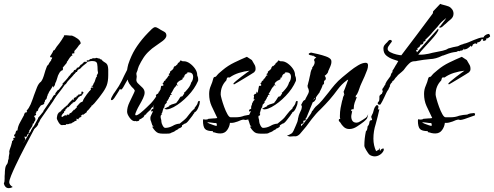

<svg xmlns="http://www.w3.org/2000/svg" viewBox="-121 -703 2565 997"><path d="M-75 274Q-86 274 -92.5 267Q-99 260 -101 250Q-97 242 -97 226Q-97 218 -97 211.5Q-97 205 -96 200Q-96 186 -94 172Q-92 158 -85 150Q-82 147 -80 138L-79 130Q-78 129 -78 127Q-78 127 -76 121Q-76 116 -75.5 111Q-75 106 -74 102Q-71 94 -73 83Q-72 80 -70 72L-64 55Q-63 51 -62 47.5Q-61 44 -60 40Q-57 33 -59 31L-50 22Q-50 21 -51 21V19L-52 17V14Q-51 14 -50 13Q-49 12 -46 12H-43L-42 9V7Q-48 7 -48 -2L-47 -3Q-45 -6 -43 -6Q-41 -9 -39 -18Q-37 -26 -30 -26V-28Q-28 -48 -16.5 -68Q-5 -88 3 -104Q3 -105 4 -105V-108L9 -119L15 -118L20 -126L17 -129Q24 -135 28.5 -143Q33 -151 38 -161L47 -184Q49 -189 51 -195Q53 -201 55 -207Q63 -230 71.5 -250.5Q80 -271 92 -279Q97 -286 100.5 -293.5Q104 -301 106 -308L115 -338Q116 -340 117 -343Q118 -346 119 -349L124 -362L125 -361L127 -365L131 -368Q133 -374 137 -379.5Q141 -385 145 -390L144 -392Q150 -398 150 -404Q150 -405 149 -405Q148 -404 147 -405H145Q139 -405 139 -409Q139 -411 146 -421Q149 -426 151 -429.5Q153 -433 154 -435Q154 -441 162 -443Q167 -452 173.5 -461Q180 -470 187 -478Q194 -488 199.5 -496Q205 -504 207 -510H211L210 -514Q210 -517 213 -520Q218 -520 223.5 -520Q229 -520 234 -519Q239 -518 243.5 -518Q248 -518 253 -518Q265 -514 281.5 -502.5Q298 -491 298 -477Q293 -473 289 -468Q285 -463 282 -458Q278 -453 274 -448Q270 -443 265 -438V-426H261Q259 -425 256 -425Q254 -424 253 -423.5Q252 -423 252 -423Q252 -423 252 -422.5Q252 -422 253 -421L254 -419Q254 -416 255 -414H251Q245 -409 240.5 -402.5Q236 -396 231 -388H232Q230 -386 227.5 -383.5Q225 -381 226 -377L205 -352L206 -347L205 -339Q192 -336 184 -318Q180 -312 177 -300Q176 -295 173.5 -289Q171 -283 169 -276V-279Q168 -278 168 -275Q167 -274 167 -273Q167 -272 166 -271Q165 -269 165 -266.5Q165 -264 164 -262Q162 -257 155 -248V-255L153 -256L144 -241L134 -226L131 -219Q130 -217 129 -215Q128 -213 127 -211H125L127 -209Q124 -206 122 -195Q120 -185 113 -184V-178L107 -167L110 -164L94 -156L93 -158L84 -146Q77 -138 77 -132Q77 -128 72 -126Q66 -124 68 -119L64 -116L67 -106L58 -102Q56 -96 56 -93L60 -96L62 -88Q62 -87 63 -87V-84Q63 -78 59 -73L57 -71Q55 -67 55 -61L51 -63Q51 -62 49 -60L48 -59Q49 -58 49 -56V-54Q48 -53 48 -52L45 -49H47L30 -23L32 -17H29L27 -12H32Q34 -15 36 -18Q38 -21 40 -23V-27L42 -29L51 -45H53L77 -88L76 -90Q78 -92 83 -98Q88 -104 93 -110Q95 -113 97.5 -116Q100 -119 102 -121Q105 -126 105 -128L140 -179V-183L138 -186L140 -184V-186L143 -182L153 -200H154V-201Q154 -204 159 -208Q164 -212 168 -214Q168 -216 165 -217L179 -235L182 -236Q184 -236 192.5 -248Q201 -260 205 -264L203 -268Q208 -273 212.5 -278Q217 -283 221 -287Q226 -292 229.5 -297Q233 -302 237 -307V-311L241 -309Q246 -321 256 -328L258 -327V-328L261 -333Q263 -340 268 -340H270L277 -346V-348Q277 -352 283 -352H284Q286 -352 291 -357L293 -360Q295 -363 297.5 -366Q300 -369 304 -369Q307 -373 311 -377Q315 -381 320 -383L333 -379Q322 -371 313 -363.5Q304 -356 296 -347Q295 -346 291 -344Q287 -343 285 -341L283 -339Q282 -336 279 -333L280 -329H274L266 -319H265Q255 -306 242 -293Q229 -281 220 -265H217Q210 -255 202.5 -244.5Q195 -234 187 -224Q171 -205 157 -182V-181L89 -83Q87 -79 85 -75Q83 -71 81 -66L77 -65L78 -64Q78 -58 76 -54.5Q74 -51 70 -46L64 -40Q59 -37 58 -33H57Q51 -22 38 3Q25 28 10 56.5Q-5 85 -17 109Q-28 131 -41 158.5Q-54 186 -63.5 209.5Q-73 233 -73 244Q-73 249 -68 257L-62 263L-56 267Q-56 270 -59 270Q-68 274 -75 274ZM201 -53Q192 -53 183 -68Q174 -83 174 -90Q174 -94 176 -102Q178 -110 180 -113V-112Q182 -114 183 -117Q184 -120 186 -118L188 -122H189Q191 -122 192.5 -123.5Q194 -125 195 -126H196Q198 -128 198 -130Q197 -131 200 -133H201L211 -142L210 -143H213V-144L215 -147L217 -146V-147L225 -155V-154L226 -155H228V-157L229 -156L230 -160H231Q234 -164 237 -167.5Q240 -171 244 -175L257 -188L259 -183H260L262 -185Q262 -186 260 -188Q263 -191 263 -193L266 -196L274 -199V-198L275 -197Q275 -199 276.5 -203Q278 -207 280 -207Q282 -207 282 -205L285 -209Q287 -211 286 -212Q287 -212 288.5 -213Q290 -214 289 -215L293 -211Q295 -213 296 -214.5Q297 -216 298 -217L299 -212L300 -211V-217L303 -219L301 -225Q303 -225 303 -227Q303 -228 305 -228Q307 -228 309 -226L312 -223V-221H314Q308 -217 307 -213Q306 -209 300 -205H296L285 -196H284V-194L272 -179Q266 -171 256 -171L257 -170V-169Q256 -168 256 -167V-165Q255 -165 253 -167V-166L234 -146L232 -147L225 -142L226 -141L217 -132L219 -129L212 -125V-121Q211 -120 211 -118Q206 -114 202.5 -109Q199 -104 197 -99L201 -97Q202 -96 205 -96Q206 -96 206 -98Q207 -99 209 -100Q211 -101 214 -103Q219 -106 220 -106V-102L227 -105L225 -108H230Q232 -107 235 -107Q237 -107 239 -109Q239 -111 240 -112V-114L250 -118V-119L261 -131H262L261 -133H266L271 -139V-140L273 -139V-141Q278 -143 278 -147Q278 -149 277 -150Q279 -152 283 -156Q287 -160 291 -165Q299 -174 307 -174Q307 -178 310 -179V-180Q310 -183 316.5 -193.5Q323 -204 330.5 -214Q338 -224 341 -227V-226L343 -231L344 -230L351 -238L350 -244L351 -246Q351 -248 356 -248.5Q361 -249 363 -249L362 -252Q357 -252 353 -256Q354 -257 359 -257Q364 -263 365 -270H366Q371 -278 374 -289Q376 -300 383 -307L381 -310Q383 -315 386 -320Q387 -320 387 -321Q387 -323 388 -323V-325Q388 -330 387 -332Q386 -334 386 -338Q386 -358 383.5 -372Q381 -386 359 -386Q356 -386 353 -386Q350 -386 347 -385L334 -382H333Q330 -382 329 -383V-387Q329 -390 334 -390H341V-393L342 -392L349 -397H354Q355 -397 356 -398L362 -401L368 -400L371 -401V-400Q371 -401 375 -401Q379 -401 377 -403Q382 -402 386 -401Q390 -400 392 -399L393 -401L401 -394Q402 -393 402 -395V-397H403Q412 -385 425 -378Q438 -371 440 -353Q441 -348 441 -343Q441 -338 441 -333V-313Q441 -280 433 -259Q425 -238 405 -212Q403 -209 392 -194.5Q381 -180 369 -166.5Q357 -153 352 -153L354 -150Q349 -147 342 -137Q335 -128 330 -126V-121L311 -107L309 -109L298 -101V-100Q299 -99 301 -99Q302 -99 302 -97V-96L292 -93V-92L286 -86L287 -83L276 -87L277 -77L265 -73V-71Q253 -66 249 -62Q243 -62 241 -61L233 -58L232 -59V-58H222L220 -54H206Q204 -53 201 -53ZM1 39Q10 25 20 8Q25 -2 31 -11L22 -6Q21 -3 19 2Q17 7 15 9Q10 9 8 3L7 13L10 16Q10 24 7 29Q2 34 1 39Z M589 -73Q586 -73 584 -75Q583 -74 578 -74Q565 -74 552 -92Q539 -110 539 -123Q539 -146 551 -171L573 -217Q579 -229 579 -233Q579 -233 574 -241L569 -246Q567 -248 565.5 -249.5Q564 -251 562 -253Q556 -260 550 -269Q544 -278 542 -290Q540 -288 533 -275Q526 -262 519 -250Q512 -238 508 -238Q506 -238 505 -239Q504 -240 502 -240Q500 -240 497 -232Q493 -226 486 -214.5Q479 -203 472 -193Q465 -183 459 -183Q455 -183 455 -187Q455 -190 459 -198.5Q463 -207 468.5 -215.5Q474 -224 476 -226Q488 -243 496 -256Q504 -269 511 -283Q517 -296 523.5 -309.5Q530 -323 539 -340Q541 -354 545 -369Q560 -414 580.5 -447.5Q601 -481 632 -516Q639 -523 648.5 -533.5Q658 -544 668 -553Q678 -562 685 -562Q691 -562 699 -557Q703 -555 706 -553Q709 -551 712 -549L732 -538Q743 -532 743 -519Q743 -514 742 -513Q739 -502 722.5 -489.5Q706 -477 686.5 -464Q667 -451 655 -439Q637 -423 624 -403Q611 -383 600 -360Q599 -356 597.5 -353Q596 -350 595 -346Q594 -339 590 -330Q589 -328 588 -325.5Q587 -323 587 -320Q587 -315 588 -313Q589 -310 589 -305Q589 -299 588 -297Q587 -294 587 -288Q587 -277 598 -267.5Q609 -258 619.5 -247Q630 -236 630 -222Q630 -210 622 -193Q614 -176 604 -159Q594 -142 588 -128L583 -116L581 -109Q581 -107 582 -107L584 -104Q593 -104 609 -117Q625 -130 641 -145.5Q657 -161 663 -167Q675 -180 685 -194.5Q695 -209 704 -224Q706 -229 710.5 -235.5Q715 -242 720 -242Q726 -242 726 -235Q726 -229 715.5 -211.5Q705 -194 693 -177Q681 -160 676 -155L675 -153V-152Q672 -145 666 -143Q665 -142 663 -138Q661 -134 660 -133Q660 -131 657 -129L653 -128Q652 -124 647 -121L641 -115Q640 -115 640 -114Q640 -113 639 -113Q638 -107 631 -107Q629 -103 625.5 -97Q622 -91 617 -91Q612 -84 604 -84Q603 -83 603 -81Q603 -80 602 -79Q600 -74 593 -74Q592 -73 589 -73Z M723 -9Q712 -9 701 -12Q685 -18 669 -45L677 -47L670 -52L662 -77H661Q660 -80 660 -86V-93Q660 -97 665 -107Q670 -117 674 -126L664 -124V-129Q665 -130 667 -134Q668 -137 672 -138Q673 -137 673 -135L675 -137V-142Q675 -146 675.5 -150.5Q676 -155 679 -158Q679 -164 680 -165L681 -169H683V-173L689 -181Q694 -186 695 -186V-187Q694 -186 692 -186Q688 -186 688 -190Q688 -191 689 -192V-197Q690 -198 690 -202Q690 -206 688 -208L695 -216L699 -215L698 -216H700L701 -217L704 -228L709 -220L712 -237Q713 -242 714 -247Q715 -252 716 -257L727 -258V-266H724V-271L729 -276V-275L730 -276V-281L739 -287V-291Q746 -295 751 -305Q754 -312 765 -314H759L760 -315L756 -312V-320H758L759 -322H760L762 -326V-331Q768 -335 774.5 -341Q781 -347 781 -354L785 -357V-361L789 -359L802 -371V-375L810 -380L814 -386Q814 -389 817 -389Q818 -389 821.5 -387.5Q825 -386 827 -385H833Q849 -385 865 -373.5Q881 -362 892 -346Q903 -330 903 -314Q903 -309 906 -304Q907 -301 907.5 -298Q908 -295 908 -291V-287Q908 -283 907 -282Q890 -242 854.5 -205Q819 -168 781 -147Q773 -143 763 -139Q753 -135 743 -135Q740 -135 739 -136L732 -138Q735 -139 741 -143Q743 -144 745 -145Q747 -146 749 -147L755 -150Q757 -150 758 -151L757 -152Q757 -156 762 -156Q768 -160 772 -161L782 -164Q788 -166 792.5 -167.5Q797 -169 797 -173Q801 -176 807 -186Q814 -198 817 -201L826 -203L836 -218L834 -222L842 -226V-230H844Q855 -242 861.5 -251.5Q868 -261 873 -277Q873 -279 876 -279V-280Q882 -292 882 -303Q882 -327 859 -327Q857 -327 854 -328Q850 -328 850 -326H855L850 -322Q845 -320 840.5 -316Q836 -312 836 -305H832Q834 -305 835 -301Q828 -301 825 -297L830 -294Q828 -292 825 -290.5Q822 -289 819 -287Q816 -286 813 -284.5Q810 -283 808 -281Q797 -273 797 -266Q797 -265 798 -264Q799 -263 800.5 -262Q802 -261 804 -259L796 -260Q796 -260 797 -260.5Q798 -261 799 -261Q795 -261 793 -260Q791 -260 793 -258L794 -257Q794 -257 793.5 -257Q793 -257 793 -256Q792 -255 792 -254H790Q786 -249 782.5 -244Q779 -239 777 -234Q773 -225 766 -216L773 -211H766L762 -207V-202L756 -197L758 -196L748 -179L745 -178V-170L734 -158L735 -154H733V-147Q726 -140 724 -129Q723 -119 716 -109H722L714 -104V-101Q713 -100 713 -98Q713 -94 713.5 -91Q714 -88 715 -85Q716 -82 716.5 -79Q717 -76 717 -72Q717 -64 723.5 -51.5Q730 -39 737 -39Q756 -39 775 -49Q793 -60 812 -61L833 -78Q849 -91 861 -109Q874 -127 890 -140H891L889 -142Q892 -146 898 -154Q904 -162 905 -167Q906 -168 906 -171Q906 -173 907 -174Q909 -179 913 -179Q917 -179 917 -174Q917 -171 916 -170Q916 -160 907.5 -141.5Q899 -123 888 -119V-116Q883 -111 878 -102Q871 -93 858.5 -77Q846 -61 838 -61L824 -52V-48Q824 -43 818 -41Q814 -36 808 -37Q805 -31 798 -29Q795 -28 789 -24Q787 -21 779.5 -18Q772 -15 769 -14Q764 -10 757 -9.5Q750 -9 745 -9Z M1023 -10Q1018 -10 1013.5 -10.5Q1009 -11 1004 -12Q999 -14 994 -15Q989 -16 984 -17L985 -22Q954 -22 943.5 -33.5Q933 -45 933 -77Q933 -80 934 -81V-84Q939 -83 942 -82.5Q945 -82 947 -82Q957 -82 961 -86Q967 -87 973 -87Q979 -87 985 -88Q990 -88 996 -88.5Q1002 -89 1007 -90V-91Q990 -125 977.5 -153Q965 -181 965 -215Q965 -238 973.5 -257Q982 -276 987 -297Q989 -303 993.5 -303.5Q998 -304 1000 -305Q1004 -310 1007.5 -314Q1011 -318 1015 -322Q1018 -325 1021.5 -327.5Q1025 -330 1028 -333L1035 -339Q1062 -362 1096 -378.5Q1130 -395 1161 -408L1187 -391Q1192 -381 1199 -370Q1206 -360 1206 -347V-343Q1205 -341 1205 -337L1199 -328Q1199 -328 1183.5 -318Q1168 -308 1147.5 -296Q1127 -284 1111.5 -274.5Q1096 -265 1095 -265Q1091 -265 1091 -268Q1091 -271 1103.5 -281.5Q1116 -292 1132 -304.5Q1148 -317 1161 -326Q1174 -335 1175 -336Q1147 -333 1120 -324.5Q1093 -316 1072 -301Q1070 -300 1066 -301Q1062 -302 1060 -300Q1057 -298 1056 -292Q1055 -286 1053 -284Q1040 -271 1032.5 -253Q1025 -235 1025 -212Q1025 -207 1030 -188.5Q1035 -170 1043 -148Q1051 -126 1060 -110Q1069 -94 1077 -94H1102Q1108 -94 1114 -94.5Q1120 -95 1126 -96Q1137 -98 1147 -102Q1168 -107 1189 -108Q1196 -112 1206 -114Q1211 -115 1215.5 -115Q1220 -115 1224 -116L1230 -113L1229 -104Q1222 -102 1206.5 -96Q1191 -90 1175.5 -85Q1160 -80 1152 -80L1148 -81Q1147 -81 1147 -82H1146Q1138 -82 1130 -79Q1126 -77 1121.5 -75.5Q1117 -74 1113 -72Q1105 -69 1094.5 -66.5Q1084 -64 1073 -65Q1071 -45 1058.5 -27.5Q1046 -10 1023 -10ZM1002 -49Q1005 -49 1005 -55Q1005 -57 1004 -60.5Q1003 -64 1001 -64Q996 -64 990 -64.5Q984 -65 979 -66Q973 -67 967 -67.5Q961 -68 956 -68H955Q957 -65 968 -60.5Q979 -56 990 -52.5Q1001 -49 1002 -49Z M1231 -9Q1220 -9 1209 -12Q1193 -18 1177 -45L1185 -47L1178 -52L1170 -77H1169Q1168 -80 1168 -86V-93Q1168 -97 1173 -107Q1178 -117 1182 -126L1172 -124V-129Q1173 -130 1175 -134Q1176 -137 1180 -138Q1181 -137 1181 -135L1183 -137V-142Q1183 -146 1183.5 -150.5Q1184 -155 1187 -158Q1187 -164 1188 -165L1189 -169H1191V-173L1197 -181Q1202 -186 1203 -186V-187Q1202 -186 1200 -186Q1196 -186 1196 -190Q1196 -191 1197 -192V-197Q1198 -198 1198 -202Q1198 -206 1196 -208L1203 -216L1207 -215L1206 -216H1208L1209 -217L1212 -228L1217 -220L1220 -237Q1221 -242 1222 -247Q1223 -252 1224 -257L1235 -258V-266H1232V-271L1237 -276V-275L1238 -276V-281L1247 -287V-291Q1254 -295 1259 -305Q1262 -312 1273 -314H1267L1268 -315L1264 -312V-320H1266L1267 -322H1268L1270 -326V-331Q1276 -335 1282.5 -341Q1289 -347 1289 -354L1293 -357V-361L1297 -359L1310 -371V-375L1318 -380L1322 -386Q1322 -389 1325 -389Q1326 -389 1329.5 -387.5Q1333 -386 1335 -385H1341Q1357 -385 1373 -373.5Q1389 -362 1400 -346Q1411 -330 1411 -314Q1411 -309 1414 -304Q1415 -301 1415.5 -298Q1416 -295 1416 -291V-287Q1416 -283 1415 -282Q1398 -242 1362.5 -205Q1327 -168 1289 -147Q1281 -143 1271 -139Q1261 -135 1251 -135Q1248 -135 1247 -136L1240 -138Q1243 -139 1249 -143Q1251 -144 1253 -145Q1255 -146 1257 -147L1263 -150Q1265 -150 1266 -151L1265 -152Q1265 -156 1270 -156Q1276 -160 1280 -161L1290 -164Q1296 -166 1300.5 -167.5Q1305 -169 1305 -173Q1309 -176 1315 -186Q1322 -198 1325 -201L1334 -203L1344 -218L1342 -222L1350 -226V-230H1352Q1363 -242 1369.5 -251.5Q1376 -261 1381 -277Q1381 -279 1384 -279V-280Q1390 -292 1390 -303Q1390 -327 1367 -327Q1365 -327 1362 -328Q1358 -328 1358 -326H1363L1358 -322Q1353 -320 1348.5 -316Q1344 -312 1344 -305H1340Q1342 -305 1343 -301Q1336 -301 1333 -297L1338 -294Q1336 -292 1333 -290.5Q1330 -289 1327 -287Q1324 -286 1321 -284.5Q1318 -283 1316 -281Q1305 -273 1305 -266Q1305 -265 1306 -264Q1307 -263 1308.5 -262Q1310 -261 1312 -259L1304 -260Q1304 -260 1305 -260.5Q1306 -261 1307 -261Q1303 -261 1301 -260Q1299 -260 1301 -258L1302 -257Q1302 -257 1301.5 -257Q1301 -257 1301 -256Q1300 -255 1300 -254H1298Q1294 -249 1290.5 -244Q1287 -239 1285 -234Q1281 -225 1274 -216L1281 -211H1274L1270 -207V-202L1264 -197L1266 -196L1256 -179L1253 -178V-170L1242 -158L1243 -154H1241V-147Q1234 -140 1232 -129Q1231 -119 1224 -109H1230L1222 -104V-101Q1221 -100 1221 -98Q1221 -94 1221.5 -91Q1222 -88 1223 -85Q1224 -82 1224.5 -79Q1225 -76 1225 -72Q1225 -64 1231.5 -51.5Q1238 -39 1245 -39Q1264 -39 1283 -49Q1301 -60 1320 -61L1341 -78Q1357 -91 1369 -109Q1382 -127 1398 -140H1399L1397 -142Q1400 -146 1406 -154Q1412 -162 1413 -167Q1414 -168 1414 -171Q1414 -173 1415 -174Q1417 -179 1421 -179Q1425 -179 1425 -174Q1425 -171 1424 -170Q1424 -160 1415.5 -141.5Q1407 -123 1396 -119V-116Q1391 -111 1386 -102Q1379 -93 1366.5 -77Q1354 -61 1346 -61L1332 -52V-48Q1332 -43 1326 -41Q1322 -36 1316 -37Q1313 -31 1306 -29Q1303 -28 1297 -24Q1295 -21 1287.5 -18Q1280 -15 1277 -14Q1272 -10 1265 -9.5Q1258 -9 1253 -9Z M1383 6Q1382 5 1380 5Q1379 4 1376 4Q1375 3 1373 2Q1371 1 1369 -1H1376Q1378 -2 1380.5 -3Q1383 -4 1384 -5Q1390 -9 1393 -10Q1398 -13 1403.5 -24.5Q1409 -36 1414.5 -49.5Q1420 -63 1423 -70L1426 -82Q1426 -87 1428 -93Q1430 -104 1434.5 -114Q1439 -124 1444 -135Q1444 -135 1446 -144Q1446 -152 1447 -154Q1446 -154 1446 -155H1444Q1443 -155 1442 -156Q1442 -157 1443 -158V-159L1451 -174Q1455 -182 1463 -184Q1466 -192 1474.5 -207Q1483 -222 1483 -228Q1483 -236 1480 -243Q1476 -248 1476 -257Q1476 -259 1476.5 -261Q1477 -263 1478 -265Q1479 -267 1479 -269.5Q1479 -272 1480 -274Q1481 -276 1483 -285Q1485 -294 1487 -303.5Q1489 -313 1490 -316Q1493 -339 1501 -348L1499 -350Q1504 -356 1508.5 -364Q1513 -372 1513 -380Q1513 -384 1512 -386Q1510 -388 1510 -391Q1510 -396 1514 -399Q1518 -402 1521 -404V-405Q1515 -407 1513 -409Q1510 -412 1506 -412V-416Q1506 -417 1505.5 -415.5Q1505 -414 1504 -414Q1505 -414 1504 -413L1501 -414Q1499 -415 1497.5 -415Q1496 -415 1494 -416Q1492 -416 1490 -416.5Q1488 -417 1486 -418Q1482 -419 1482 -423Q1482 -425 1487 -427.5Q1492 -430 1494 -430Q1509 -427 1530.5 -422Q1552 -417 1571.5 -410Q1591 -403 1597 -394Q1599 -391 1599.5 -387.5Q1600 -384 1600 -381Q1600 -372 1595 -360L1586 -339Q1583 -335 1583 -331Q1583 -327 1576.5 -319.5Q1570 -312 1565 -310Q1566 -309 1566 -308.5Q1566 -308 1566 -308Q1566 -306 1567 -305Q1571 -305 1569 -302Q1571 -300 1571 -296Q1571 -293 1569.5 -289.5Q1568 -286 1564 -285Q1563 -284 1563 -283Q1561 -279 1561 -276V-275H1562Q1562 -264 1555 -263Q1553 -255 1548 -244Q1541 -231 1538 -224V-223Q1538 -220 1536 -220L1534 -218Q1533 -215 1529 -211Q1528 -209 1526.5 -207.5Q1525 -206 1524 -204Q1522 -201 1520 -198Q1518 -195 1520 -190H1519V-189Q1519 -186 1518 -186Q1516 -182 1512.5 -178Q1509 -174 1503 -172L1471 -94Q1470 -90 1465 -88L1471 -82H1463L1467 -78H1462L1461 -77H1459Q1458 -76 1454 -76V-70L1456 -69L1452 -62L1451 -61H1448Q1444 -59 1444 -59Q1442 -57 1442 -55Q1442 -49 1443 -48Q1447 -52 1456.5 -63Q1466 -74 1476 -87.5Q1486 -101 1493 -112.5Q1500 -124 1499 -127Q1504 -127 1508 -137Q1511 -140 1513 -143Q1514 -145 1517 -148Q1537 -164 1553 -183.5Q1569 -203 1585 -223Q1600 -243 1617 -263Q1634 -283 1657 -302Q1674 -316 1695.5 -333.5Q1717 -351 1739 -364Q1761 -377 1778 -377Q1790 -377 1790 -364Q1790 -359 1789 -352.5Q1788 -346 1786 -341Q1780 -324 1772 -306Q1764 -288 1756 -271Q1749 -256 1745 -243Q1740 -227 1733 -214Q1731 -211 1729.5 -209.5Q1728 -208 1727 -207Q1727 -206 1726.5 -203.5Q1726 -201 1725 -198L1732 -199Q1725 -183 1720.5 -169.5Q1716 -156 1716 -141Q1716 -138 1714 -136V-135Q1709 -135 1708 -136Q1706 -136 1704 -134Q1703 -133 1703 -130Q1702 -129 1702 -127.5Q1702 -126 1701 -125L1708 -128Q1707 -119 1705 -112Q1704 -108 1703.5 -105Q1703 -102 1703 -98Q1703 -84 1709.5 -75Q1716 -66 1731 -66Q1734 -66 1735 -67H1738Q1742 -69 1749 -72.5Q1756 -76 1763 -81Q1771 -86 1778 -91Q1785 -96 1791 -110Q1787 -92 1784.5 -87.5Q1782 -83 1768 -71Q1754 -60 1733.5 -46.5Q1713 -33 1693 -33Q1676 -33 1664.5 -43.5Q1653 -54 1646 -67L1642 -71Q1638 -75 1638 -79Q1638 -81 1639 -82V-84L1645 -86L1646 -87Q1645 -89 1644.5 -91Q1644 -93 1644 -95V-102Q1644 -122 1647.5 -142Q1651 -162 1656 -182H1657Q1659 -199 1666 -210L1668 -213H1663L1666 -217L1663 -226Q1665 -230 1670.5 -244.5Q1676 -259 1681 -273Q1686 -287 1687 -289Q1683 -289 1680 -286Q1653 -266 1633 -239Q1623 -225 1612.5 -212Q1602 -199 1591 -186Q1569 -161 1544 -136Q1531 -124 1520 -111.5Q1509 -99 1498 -85L1468 -45Q1453 -26 1436 -7Q1424 5 1412 5Q1406 4 1399.5 5Q1393 6 1386 6ZM1508 -185Q1510 -190 1514 -190L1511 -194Q1510 -192 1509 -189.5Q1508 -187 1507 -185Z M1855 -161Q1847 -157 1842.5 -162Q1838 -167 1842 -172Q1847 -177 1848 -181Q1849 -185 1849 -190V-198Q1849 -205 1850 -206L1856 -212Q1857 -214 1862 -216L1867 -230Q1860 -238 1869 -247L1870 -248V-249L1872 -252L1878 -262L1879 -264H1881Q1879 -269 1884 -275Q1886 -280 1890 -285Q1894 -290 1898 -296Q1908 -307 1909 -316Q1911 -324 1918 -330Q1917 -330 1917 -332Q1917 -333 1916 -333Q1916 -334 1917 -335V-336Q1919 -338 1924 -346.5Q1929 -355 1934 -364Q1936 -367 1938 -370Q1940 -373 1942 -377L1947 -386L1920 -395Q1900 -402 1885 -414.5Q1870 -427 1870 -451Q1870 -462 1876.5 -470Q1883 -478 1890 -484Q1894 -488 1894 -489Q1902 -499 1910 -494.5Q1918 -490 1910 -482L1904 -474Q1900 -468 1896 -462.5Q1892 -457 1892 -449Q1892 -439 1906.5 -431.5Q1921 -424 1938.5 -420Q1956 -416 1963 -416Q2004 -470 2044 -523Q2084 -576 2124 -630Q2128 -634 2128 -644L2165 -683Q2169 -681 2172.5 -680Q2176 -679 2180 -678Q2184 -677 2187.5 -676Q2191 -675 2195 -674Q2203 -672 2210 -669Q2217 -666 2223 -659Q2234 -648 2234 -632Q2234 -615 2220 -603Q2205 -591 2194 -580Q2190 -577 2186.5 -574Q2183 -571 2179 -567Q2171 -559 2161 -559V-566H2164Q2168 -571 2172.5 -577Q2177 -583 2181 -588Q2191 -599 2196 -610Q2192 -606 2188.5 -603Q2185 -600 2181 -597Q2177 -594 2173.5 -590.5Q2170 -587 2166 -583Q2161 -576 2150 -563.5Q2139 -551 2126 -537Q2115 -523 2103.5 -512Q2092 -501 2087 -496L2086 -495L2090 -491L2077 -486L2078 -485Q2078 -477 2073 -474Q2068 -471 2063 -471Q2061 -465 2057.5 -460.5Q2054 -456 2046 -453Q2047 -452 2047 -450Q2047 -449 2048 -448Q2048 -447 2049 -446H2047V-444H2042Q2041 -444 2040 -440L2043 -435Q2044 -434 2044 -431Q2058 -446 2071 -461Q2084 -476 2098 -492L2152 -552H2154Q2154 -551 2155 -551Q2155 -550 2156 -550Q2156 -543 2145 -528Q2134 -513 2118 -495.5Q2102 -478 2087.5 -462Q2073 -446 2065 -437Q2062 -434 2058 -428Q2055 -425 2051 -419H2060Q2073 -419 2083.5 -420.5Q2094 -422 2105 -424Q2110 -425 2115 -426.5Q2120 -428 2125 -429Q2130 -430 2135 -431Q2140 -432 2145 -433Q2157 -435 2177 -439.5Q2197 -444 2206 -451Q2232 -459 2257 -463Q2257 -463 2258 -463.5Q2259 -464 2261 -465Q2263 -465 2264 -466Q2266 -469 2269 -469L2277 -472L2285 -474V-475Q2299 -478 2312 -483.5Q2325 -489 2339 -495Q2352 -500 2364.5 -504.5Q2377 -509 2390 -509L2393 -515Q2405 -527 2420 -527V-524Q2424 -520 2424 -515Q2424 -512 2422 -512Q2413 -503 2402 -502Q2403 -500 2403.5 -499Q2404 -498 2404 -497Q2404 -494 2401 -494Q2397 -491 2391 -491Q2386 -491 2386 -497L2389 -499Q2383 -499 2381 -501Q2374 -483 2358 -483L2356 -475L2345 -478Q2340 -473 2335 -473Q2333 -468 2331.5 -464.5Q2330 -461 2324 -461Q2325 -462 2325 -464Q2324 -465 2324 -466Q2317 -458 2307.5 -452Q2298 -446 2285 -446L2284 -453H2283Q2284 -452 2284 -448Q2284 -444 2280.5 -442Q2277 -440 2275 -440Q2274 -440 2274 -441H2272Q2267 -437 2263 -437Q2261 -437 2260 -438H2257Q2252 -434 2248 -433.5Q2244 -433 2236 -432Q2223 -430 2208.5 -425Q2194 -420 2181 -415Q2180 -414 2176 -414Q2174 -414 2174 -413Q2143 -397 2111 -396Q2077 -393 2045 -387Q2042 -386 2039 -385.5Q2036 -385 2032 -385Q2028 -385 2025 -384.5Q2022 -384 2019 -383Q2013 -382 2004 -373.5Q1995 -365 1987 -355Q1979 -345 1975 -339Q1971 -335 1966 -330.5Q1961 -326 1956 -322Q1946 -315 1938 -304Q1936 -302 1933 -299Q1930 -296 1928 -292Q1923 -283 1916 -282Q1918 -277 1914 -275L1912 -273Q1903 -264 1903 -252Q1900 -249 1898 -244L1897 -240L1894 -236Q1889 -229 1884.5 -219.5Q1880 -210 1875 -199Q1870 -188 1865 -178.5Q1860 -169 1855 -161ZM1824 109Q1817 109 1808.5 106Q1800 103 1795 98Q1790 92 1780.5 76.5Q1771 61 1771 53Q1771 34 1773 16Q1775 -2 1779 -21Q1785 -26 1786 -33Q1787 -40 1788 -47Q1796 -55 1797 -67Q1798 -79 1809 -79L1811 -81Q1812 -82 1810 -86Q1808 -91 1807 -94.5Q1806 -98 1809 -103Q1810 -105 1811 -107.5Q1812 -110 1813 -111Q1814 -112 1816 -118Q1819 -129 1821.5 -137.5Q1824 -146 1832 -155Q1837 -159 1841 -155.5Q1845 -152 1844 -147Q1844 -141 1841 -135H1849Q1845 -116 1840 -97Q1835 -78 1830 -59Q1818 -22 1818 17Q1818 52 1832 82L1846 74L1851 65V76L1853 81Q1855 76 1859 72Q1863 68 1871 68L1872 75Q1872 78 1871 79Q1865 92 1852 100.5Q1839 109 1824 109Z M2139 -10Q2134 -10 2129.5 -10.5Q2125 -11 2120 -12Q2115 -14 2110 -15Q2105 -16 2100 -17L2101 -22Q2070 -22 2059.5 -33.5Q2049 -45 2049 -77Q2049 -80 2050 -81V-84Q2055 -83 2058 -82.5Q2061 -82 2063 -82Q2073 -82 2077 -86Q2083 -87 2089 -87Q2095 -87 2101 -88Q2106 -88 2112 -88.5Q2118 -89 2123 -90V-91Q2106 -125 2093.5 -153Q2081 -181 2081 -215Q2081 -238 2089.5 -257Q2098 -276 2103 -297Q2105 -303 2109.5 -303.5Q2114 -304 2116 -305Q2120 -310 2123.5 -314Q2127 -318 2131 -322Q2134 -325 2137.5 -327.5Q2141 -330 2144 -333L2151 -339Q2178 -362 2212 -378.5Q2246 -395 2277 -408L2303 -391Q2308 -381 2315 -370Q2322 -360 2322 -347V-343Q2321 -341 2321 -337L2315 -328Q2315 -328 2299.5 -318Q2284 -308 2263.5 -296Q2243 -284 2227.5 -274.5Q2212 -265 2211 -265Q2207 -265 2207 -268Q2207 -271 2219.5 -281.5Q2232 -292 2248 -304.5Q2264 -317 2277 -326Q2290 -335 2291 -336Q2263 -333 2236 -324.5Q2209 -316 2188 -301Q2186 -300 2182 -301Q2178 -302 2176 -300Q2173 -298 2172 -292Q2171 -286 2169 -284Q2156 -271 2148.5 -253Q2141 -235 2141 -212Q2141 -207 2146 -188.5Q2151 -170 2159 -148Q2167 -126 2176 -110Q2185 -94 2193 -94H2218Q2224 -94 2230 -94.5Q2236 -95 2242 -96Q2253 -98 2263 -102Q2284 -107 2305 -108Q2312 -112 2322 -114Q2327 -115 2331.5 -115Q2336 -115 2340 -116L2346 -113L2345 -104Q2338 -102 2322.5 -96Q2307 -90 2291.5 -85Q2276 -80 2268 -80L2264 -81Q2263 -81 2263 -82H2262Q2254 -82 2246 -79Q2242 -77 2237.5 -75.5Q2233 -74 2229 -72Q2221 -69 2210.5 -66.5Q2200 -64 2189 -65Q2187 -45 2174.5 -27.5Q2162 -10 2139 -10ZM2118 -49Q2121 -49 2121 -55Q2121 -57 2120 -60.5Q2119 -64 2117 -64Q2112 -64 2106 -64.5Q2100 -65 2095 -66Q2089 -67 2083 -67.5Q2077 -68 2072 -68H2071Q2073 -65 2084 -60.5Q2095 -56 2106 -52.5Q2117 -49 2118 -49Z"/></svg>

Font: Water Brush
Style: Regular
Weight: 400
Designer: Robert E. Leuschke
Foundry: Robert E. Leuschke
Version: Version 1.010; ttfautohint (v1.8.4.7-5d5b)